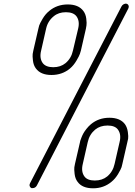

<svg xmlns="http://www.w3.org/2000/svg" viewBox="-20 -820 730 1037"><path d="M673 -774 179 182Q171 196 156 196Q153 196 150 196Q143 193 140.5 185.5Q138 178 142 170L636 -785Q640 -793 648.5 -797.5Q657 -802 664.5 -799.5Q672 -797 674.5 -789.5Q677 -782 673 -774ZM417 -547Q415 -540 411.5 -529Q408 -518 393 -492.5Q378 -467 358 -450Q316 -415 258 -415Q200 -415 174 -450Q161 -467 158 -492.5Q155 -518 156.5 -528.5Q158 -539 160 -547L187 -664Q188 -671 191.5 -682Q195 -693 210 -718.5Q225 -744 246 -761Q288 -796 346 -796Q404 -796 430 -761Q443 -744 446 -719Q449 -694 447 -683Q445 -672 444 -665ZM334 -479Q365 -505 374 -547L402 -665Q412 -706 393 -732Q376 -754 336 -754Q296 -754 270 -732Q238 -706 229 -665L202 -546Q192 -505 211 -479Q228 -457 268 -457Q307 -457 334 -479ZM641 65Q640 72 636.5 83Q633 94 618 119.5Q603 145 582 162Q540 197 483 197Q424 197 399 162Q386 145 383 119.5Q380 94 381.5 83.5Q383 73 385 65L412 -52Q412 -55 413.5 -59.5Q415 -64 419.5 -76Q424 -88 430 -99Q436 -110 447 -124Q458 -138 471 -149Q513 -184 571 -184Q629 -184 655 -149Q667 -132 670.5 -107Q674 -82 672 -71Q670 -60 668 -53ZM559 133Q590 107 599 65L626 -53Q636 -94 617 -120Q601 -142 561 -142Q521 -142 494 -120Q463 -94 454 -53L427 66Q417 107 436 133Q452 155 492 155Q532 155 559 133Z"/></svg>

Font: Soda Fountain
Style: ThinOblique
Weight: 400
Version: Version 1.0